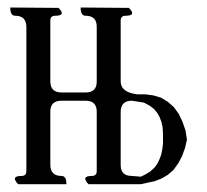

<svg xmlns="http://www.w3.org/2000/svg" viewBox="-20 -504 540 501"><path d="M210.9 -23.4Q190.4 -44.9 219.7 -44.9Q232.4 -44.9 232.4 -57.6V-212.9Q232.4 -241.2 203.1 -241.2H140.6Q111.3 -241.2 111.3 -212.9V-74.2Q111.3 -44.9 140.6 -44.9Q153.3 -44.9 153.3 -23.4H27.3Q6.8 -44.9 36.1 -44.9Q48.8 -44.9 48.8 -57.6V-433.6Q48.8 -462.9 19.5 -462.9Q6.8 -462.9 6.8 -484.4L132.8 -483.4Q153.3 -462.9 124 -462.9Q111.3 -462.9 111.3 -450.2V-292Q111.3 -262.7 140.6 -262.7H203.1Q232.4 -262.7 232.4 -291V-434.6Q232.4 -462.9 203.1 -462.9Q190.4 -462.9 190.4 -484.4L316.4 -483.4Q336.9 -462.9 307.6 -462.9Q294.9 -462.9 294.9 -450.2V-292Q294.9 -262.7 338.9 -257.8H360.4L380.9 -254.9L400.4 -249L418 -238.3L433.6 -224.6L446.3 -207L456.1 -186.5L463.9 -164.1L467.8 -139.6L462.9 -118.2L455.1 -96.7L445.3 -78.1L432.6 -60.5L418 -47.9L401.4 -38.1L383.8 -31.2L365.2 -27.3L347.7 -23.4ZM324.2 -241.2Q294.9 -241.2 294.9 -211.9V-73.2Q294.9 -44.9 324.2 -44.9L347.7 -43L359.4 -48.8L372.1 -56.6L382.8 -66.4L389.6 -75.2L395.5 -86.9L400.4 -99.6L403.3 -113.3L405.3 -128.9V-155.3L404.3 -171.9L401.4 -185.5L396.5 -198.2L390.6 -209L381.8 -219.7L370.1 -228.5L355.5 -236.3Z"/></svg>

Font: B2 Hana
Style: Regular
Weight: 500
Version: 2020-08-05; (max)